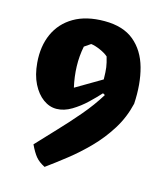

<svg xmlns="http://www.w3.org/2000/svg" viewBox="-111 -686 785 912"><g transform="rotate(15 281.5 -229.5)"><path d="M193.8 142.1Q164.6 127.4 148.4 107.9Q132.3 88.4 115.2 52.2Q155.8 8.3 204.6 -43Q253.4 -94.2 300.5 -149.7Q347.7 -205.1 382.3 -261.7L371.6 -267.6Q349.6 -243.2 318.1 -213.1Q286.6 -183.1 250 -161.1Q213.4 -139.2 176.8 -138.7Q142.1 -138.2 110.8 -160.9Q79.6 -183.6 58.3 -225.8Q37.1 -268.1 32.2 -326.7Q25.4 -406.7 53.2 -468.5Q81.1 -530.3 141.1 -565.4Q201.2 -600.6 291 -600.6Q382.3 -600.6 436.3 -555.9Q490.2 -511.2 511.7 -433.8Q533.2 -356.4 527.3 -257.8Q510.7 -187 473.6 -127.7Q436.5 -68.4 388.4 -19.3Q340.3 29.8 289.3 69.8Q238.3 109.9 193.8 142.1ZM231 -257.3 357.9 -332Q357.4 -369.6 354.5 -390.4Q351.6 -411.1 342.8 -440.9Q328.1 -454.1 301.8 -465.6Q275.4 -477.1 256.8 -479L226.1 -458Q216.3 -409.2 217.8 -359.1Q219.2 -309.1 231 -257.3Z"/></g></svg>

Font: Fruktur
Style: Regular
Weight: 400
Designer: Viktoriya Grabowska, Eben Sorkin
Foundry: Viktoriya Grabowska
Version: Version 1.008; ttfautohint (v1.8.4.7-5d5b)